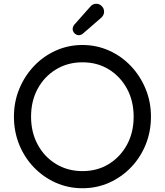

<svg xmlns="http://www.w3.org/2000/svg" viewBox="-20 -976 876 1020"><path d="M518 -882 420 -797Q409 -789 399 -789Q386 -789 376 -799Q366 -809 366 -822Q366 -833 374 -844L461 -942Q473 -956 492 -956Q509 -956 521 -943Q533 -931 533 -914Q533 -896 518 -882ZM418 24Q342 24 276 -5.5Q210 -35 160 -87Q110 -139 82 -208Q54 -277 54 -356Q54 -435 82.5 -504Q111 -573 161 -625.5Q211 -678 277 -707.5Q343 -737 418 -737Q493 -737 559 -707.5Q625 -678 675 -625.5Q725 -573 753.5 -504Q782 -435 782 -356Q782 -277 754 -208Q726 -139 676 -87Q626 -35 560 -5.5Q494 24 418 24ZM418 -67Q497 -67 558 -104.5Q619 -142 654.5 -207Q690 -272 690 -356Q690 -440 654.5 -505Q619 -570 558 -607.5Q497 -645 418 -645Q340 -645 278 -607.5Q216 -570 180.5 -505Q145 -440 145 -356Q145 -273 180.5 -207.5Q216 -142 278 -104.5Q340 -67 418 -67Z"/></svg>

Font: Kiwi Maru Medium
Style: Regular
Weight: 500
Designer: Hiroki-Chan
Version: Version 1.100